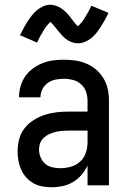

<svg xmlns="http://www.w3.org/2000/svg" viewBox="-20 -779 540 807"><path d="M197 8Q178 8 158 4.5Q138 1 121 -8.5Q104 -18 90.5 -33Q77 -48 69 -66Q61 -84 57.5 -103.5Q54 -123 54 -142Q54 -168 60.5 -193.5Q67 -219 83 -239.5Q99 -260 121 -274Q143 -288 167.5 -296Q192 -304 217.5 -307Q243 -310 269 -310H348V-355Q348 -375 341.5 -393.5Q335 -412 320.5 -425Q306 -438 287 -443Q268 -448 249 -448Q231 -448 213.5 -444.5Q196 -441 181.5 -431Q167 -421 158.5 -404.5Q150 -388 150 -370H60V-371Q60 -394 66.5 -416.5Q73 -439 86 -458Q99 -477 118 -491Q137 -505 158.5 -513.5Q180 -522 202.5 -525Q225 -528 249 -528Q273 -528 297 -524.5Q321 -521 343.5 -511.5Q366 -502 384.5 -486Q403 -470 415.5 -449Q428 -428 433 -404Q438 -380 438 -355V0H348V-83Q338 -62 322.5 -44Q307 -26 287 -14Q267 -2 244 3Q221 8 197 8ZM233 -72Q255 -72 277 -78Q299 -84 316 -99Q333 -114 340.5 -136Q348 -158 348 -180V-230H269Q255 -230 241 -229Q227 -228 213.5 -224.5Q200 -221 187.5 -215.5Q175 -210 164.5 -200.5Q154 -191 149 -178Q144 -165 144 -151Q144 -134 150.5 -118Q157 -102 169.5 -91Q182 -80 199 -76Q216 -72 233 -72ZM308 -597Q294 -597 282 -601.5Q270 -606 260 -613Q250 -620 241 -630Q232 -640 224.5 -649Q217 -658 208 -669.5Q199 -681 192 -687Q190 -685 184.5 -679.5Q179 -674 176.5 -670.5Q174 -667 171 -663Q168 -659 165 -654Q162 -649 158.5 -643Q155 -637 151 -630.5Q147 -624 143.5 -616.5Q140 -609 136 -600L64 -631Q73 -649 81.5 -664.5Q90 -680 98 -692Q106 -704 114.5 -715Q123 -726 135 -736Q147 -746 162 -752.5Q177 -759 192 -759Q200 -759 207.5 -757Q215 -755 221.5 -752.5Q228 -750 235 -745.5Q242 -741 247.5 -736.5Q253 -732 259 -726Q265 -720 269.5 -714.5Q274 -709 278.5 -703Q283 -697 288.5 -690Q294 -683 298 -678Q302 -673 308 -669Q310 -671 315.5 -676.5Q321 -682 323.5 -685.5Q326 -689 329 -693Q332 -697 335 -702Q338 -707 341.5 -713Q345 -719 349 -725.5Q353 -732 356.5 -739.5Q360 -747 364 -755L436 -725Q427 -706 418.5 -691Q410 -676 402 -664Q394 -652 385.5 -641Q377 -630 365 -620Q353 -610 338 -603.5Q323 -597 308 -597Z"/></svg>

Font: Iosevka Curly Medium
Style: Regular
Weight: 500
Monospace: yes
Designer: Belleve Invis
Foundry: Belleve Invis
Version: Version 22.1.2; ttfautohint (v1.8.4)